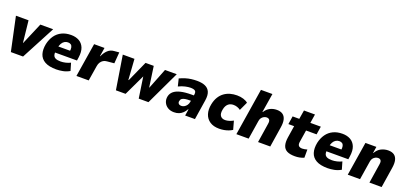

<svg xmlns="http://www.w3.org/2000/svg" viewBox="27 -1700 5739 2705"><g transform="rotate(20 2896.0 -347.0)"><path d="M132 0 24 -506H213L248 -180H251L390 -506H582L315 0Z M815 11Q705 11 642.5 -24.5Q580 -60 560 -124.5Q540 -189 557 -275Q574 -351 612.5 -405Q651 -459 711 -488Q771 -517 850 -517Q919 -517 970 -488.5Q1021 -460 1044.5 -402Q1068 -344 1055 -254L1048 -207H695L710 -303H921L908 -287Q915 -330 909 -355.5Q903 -381 886 -392.5Q869 -404 843 -404Q815 -404 791 -389.5Q767 -375 751 -346Q735 -317 727 -272L723 -243Q715 -198 723 -169.5Q731 -141 758.5 -128Q786 -115 836 -115Q870 -115 910 -124.5Q950 -134 980 -150L1013 -37Q964 -9 912.5 1Q861 11 815 11Z M1115 0 1196 -506H1352L1331 -376H1336Q1361 -434 1401 -471.5Q1441 -509 1499 -512L1569 -518L1556 -350L1448 -340Q1418 -338 1395 -324Q1372 -310 1356.5 -286Q1341 -262 1336 -229L1299 0Z M1707 0 1626 -506H1801L1822 -197H1828L1967 -506H2090L2134 -197H2137L2259 -506H2435L2195 0H2049L2002 -316L1852 0Z M2580 11Q2524 11 2485 -13.5Q2446 -38 2428 -79Q2410 -120 2420 -169Q2430 -215 2466 -245.5Q2502 -276 2567 -292Q2632 -308 2730 -308H2787L2774 -223H2734Q2693 -223 2664 -218Q2635 -213 2618 -200.5Q2601 -188 2597 -164Q2591 -141 2604.5 -125Q2618 -109 2648 -109Q2669 -109 2690 -120.5Q2711 -132 2727 -154.5Q2743 -177 2748 -209L2766 -323Q2772 -364 2751.5 -379Q2731 -394 2683 -394Q2651 -394 2605.5 -384Q2560 -374 2508 -349L2481 -460Q2524 -480 2566 -493Q2608 -506 2650.5 -511.5Q2693 -517 2737 -517Q2810 -517 2859.5 -495.5Q2909 -474 2930 -425.5Q2951 -377 2938 -295L2892 0H2745L2760 -97H2754Q2736 -63 2711 -39Q2686 -15 2654 -2Q2622 11 2580 11Z M3256 11Q3172 11 3117 -25.5Q3062 -62 3041 -127Q3020 -192 3037 -275Q3050 -340 3078.5 -386Q3107 -432 3147 -461Q3187 -490 3235 -503.5Q3283 -517 3337 -517Q3390 -517 3434 -503Q3478 -489 3502 -467L3442 -338Q3420 -355 3392.5 -364.5Q3365 -374 3336 -374Q3315 -374 3295.5 -368.5Q3276 -363 3259.5 -349.5Q3243 -336 3231 -314.5Q3219 -293 3213 -261Q3200 -195 3223.5 -163.5Q3247 -132 3295 -132Q3324 -132 3356.5 -142.5Q3389 -153 3415 -168L3450 -41Q3427 -26 3396.5 -14Q3366 -2 3330 4.5Q3294 11 3256 11Z M3513 0 3625 -705H3797L3751 -420H3756Q3787 -470 3833 -493.5Q3879 -517 3934 -517Q3990 -517 4023.5 -493Q4057 -469 4068.5 -421.5Q4080 -374 4068 -302L4021 0H3838L3883 -290Q3888 -319 3883.5 -335.5Q3879 -352 3866.5 -360Q3854 -368 3835 -368Q3814 -368 3793.5 -357Q3773 -346 3759.5 -327.5Q3746 -309 3742 -283L3697 0Z M4392 11Q4316 11 4272.5 -12Q4229 -35 4214.5 -83.5Q4200 -132 4211 -204L4239 -384H4153L4172 -506H4272L4294 -639H4459L4438 -506H4595L4576 -384H4418L4390 -206Q4383 -164 4399 -145Q4415 -126 4454 -126Q4471 -126 4491.5 -130Q4512 -134 4527 -139V-16Q4495 -2 4462 4.5Q4429 11 4392 11Z M4883 11Q4773 11 4710.5 -24.5Q4648 -60 4628 -124.5Q4608 -189 4625 -275Q4642 -351 4680.5 -405Q4719 -459 4779 -488Q4839 -517 4918 -517Q4987 -517 5038 -488.5Q5089 -460 5112.5 -402Q5136 -344 5123 -254L5116 -207H4763L4778 -303H4989L4976 -287Q4983 -330 4977 -355.5Q4971 -381 4954 -392.5Q4937 -404 4911 -404Q4883 -404 4859 -389.5Q4835 -375 4819 -346Q4803 -317 4795 -272L4791 -243Q4783 -198 4791 -169.5Q4799 -141 4826.5 -128Q4854 -115 4904 -115Q4938 -115 4978 -124.5Q5018 -134 5048 -150L5081 -37Q5032 -9 4980.5 1Q4929 11 4883 11Z M5183 0 5264 -506H5428L5413 -410H5417Q5449 -467 5499 -492Q5549 -517 5604 -517Q5660 -517 5693.5 -493Q5727 -469 5738.5 -421.5Q5750 -374 5738 -302L5691 0H5508L5553 -290Q5558 -319 5553.5 -335.5Q5549 -352 5537 -360Q5525 -368 5505 -368Q5484 -368 5463.5 -357Q5443 -346 5429.5 -327.5Q5416 -309 5412 -283L5367 0Z"/></g></svg>

Font: Nunito Sans 7pt SemiCondensed Black
Style: Italic
Weight: 900
Width: 4
Italic angle: -9°
Designer: Vernon Adams
Foundry: Vernon Adams
Version: Version 3.101;gftools[0.9.27]